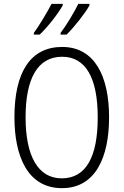

<svg xmlns="http://www.w3.org/2000/svg" viewBox="-20 -968 642 998"><path d="M445 -940V-948H387C370 -912 327 -839 295 -797V-788H326C365 -826 425 -902 445 -940ZM306 -940V-948H248C229 -911 188 -841 156 -797V-788H186C229 -828 285 -901 306 -940ZM547 -358C547 -572 472 -724 303 -724C140 -724 55 -595 55 -359C55 -157 123 10 302 10C478 10 547 -153 547 -358ZM113 -358C113 -557 174 -673 303 -673C426 -673 488 -562 488 -358C488 -154 428 -41 301 -41C177 -41 113 -158 113 -358Z"/></svg>

Font: Noto Sans Myanmar Condensed Light
Style: Regular
Weight: 300
Width: 3
Designer: Monotype Design Team
Foundry: Monotype Imaging Inc.
Version: Version 2.107